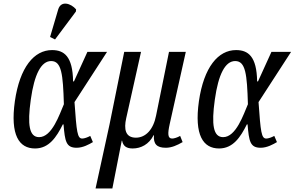

<svg xmlns="http://www.w3.org/2000/svg" viewBox="-20 -829 1665 1085"><path d="M291 -606 409 -764 410 -776C381 -810 325 -828 309 -776L263 -620ZM178 10C257 10 299 -54 335 -126H339C347 -31 353 6 413 6C449 6 483 -13 505 -26L490 -61C476 -53 456 -46 445 -46C417 -46 413 -82 401 -252L585 -536H474L398 -369H393C391 -511 342 -546 274 -546C173 -546 92 -450 64 -257C37 -65 88 10 178 10ZM201 -54C145 -54 134 -124 154 -266C174 -410 213 -484 269 -484C328 -484 336 -410 341 -240C316 -182 274 -54 201 -54Z M520 236H615L668 -34H670C676 -3 695 10 730 10C776 10 822 -13 848 -65H850C846 -15 866 6 917 6C950 6 981 -8 1012 -26L998 -61C983 -52 963 -46 953 -46C927 -46 927 -74 939 -128L1030 -536H935L862 -176C847 -98 804 -51 748 -51C687 -51 680 -101 693 -160L777 -536H682L599 -126Z M1218 10C1297 10 1339 -54 1375 -126H1379C1387 -31 1393 6 1453 6C1489 6 1523 -13 1545 -26L1530 -61C1516 -53 1496 -46 1485 -46C1457 -46 1453 -82 1441 -252L1625 -536H1514L1438 -369H1433C1431 -511 1382 -546 1314 -546C1213 -546 1132 -450 1104 -257C1077 -65 1128 10 1218 10ZM1241 -54C1185 -54 1174 -124 1194 -266C1214 -410 1253 -484 1309 -484C1368 -484 1376 -410 1381 -240C1356 -182 1314 -54 1241 -54Z"/></svg>

Font: Noto Serif ExtraCondensed
Style: Italic
Weight: 400
Width: 2
Italic angle: -12°
Designer: Monotype Design Team
Foundry: Monotype Imaging Inc.
Version: Version 2.014